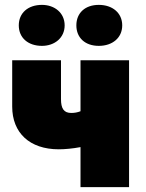

<svg xmlns="http://www.w3.org/2000/svg" viewBox="-20 -767 597 787"><path d="M385 -579C441 -579 481 -612 481 -663C481 -714 441 -747 385 -747C329 -747 293 -714 293 -663C293 -612 329 -579 385 -579ZM152 -579C204 -579 245 -612 245 -663C245 -714 204 -747 152 -747C95 -747 57 -714 57 -663C57 -612 95 -579 152 -579ZM310 0H509V-520H310V-311C297 -306 285 -304 272 -304C241 -304 230 -323 230 -361V-520H30V-330C30 -223 101 -155 221 -155C246 -155 278 -158 310 -164Z"/></svg>

Font: Fixel Text Black
Style: Regular
Weight: 900
Width: 4
Designer: AlfaBravo + MacPaw
Foundry: Kyrylo Tkachov, Marchela Mozhyna, Serhii Makarenko, Maria Weinstein, Zakhar Kryvoshyya
Version: Version 1.211